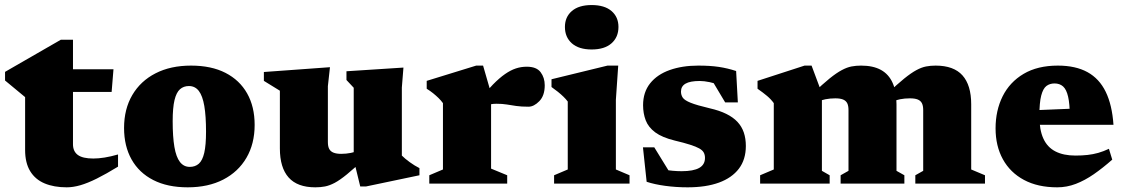

<svg xmlns="http://www.w3.org/2000/svg" viewBox="-20 -746 4571 780"><path d="M276.5 -160Q276.5 -131 296.2 -116.5Q316 -102 359 -102Q380 -102 405 -106Q430 -110 459.5 -118.5V-69Q410.5 -39 373.2 -20.5Q336 -2 306.5 6.5Q277 15 251 15Q199 15 161 -1Q123 -17 102.5 -50.8Q82 -84.5 82 -137V-351.5L0.5 -419V-454Q13.5 -461.5 34.2 -473.5Q55 -485.5 80.2 -500Q105.5 -514.5 132 -529.8Q158.5 -545 183 -559.2Q207.5 -573.5 227 -584.5H276.5V-454.5ZM196 -372.5 197 -464.5H441L433.5 -372.5Z M751 -68Q773 -68 787.8 -81Q802.5 -94 809.8 -125.2Q817 -156.5 817 -211Q817 -274.5 810 -315.5Q803 -356.5 787.8 -376.5Q772.5 -396.5 747.5 -396.5Q726 -396.5 711.2 -383.5Q696.5 -370.5 689 -339.5Q681.5 -308.5 681.5 -253.5Q681.5 -190.5 688.5 -149.2Q695.5 -108 711 -88Q726.5 -68 751 -68ZM742.5 15Q660.5 15 602.8 -14.5Q545 -44 514.5 -98.2Q484 -152.5 484 -226Q484 -303 517.5 -360Q551 -417 612 -448.2Q673 -479.5 756 -479.5Q838.5 -479.5 896 -450Q953.5 -420.5 984 -366.5Q1014.5 -312.5 1014.5 -238.5Q1014.5 -162 981.2 -105Q948 -48 887 -16.5Q826 15 742.5 15Z M1312 -169Q1312 -151 1317.5 -140.8Q1323 -130.5 1335 -125.8Q1347 -121 1366 -121Q1386 -121 1405.2 -124.8Q1424.5 -128.5 1442 -136.5L1459 -100Q1418 -61 1389.5 -37.8Q1361 -14.5 1339.8 -3.2Q1318.5 8 1300.2 11.5Q1282 15 1261 15Q1188 15 1152.5 -25Q1117 -65 1117 -143V-377.5L1052 -417.5V-453.5L1320.5 -473L1312 -396ZM1443.5 11.5 1417 -97V-389.5L1387.5 -421V-456.5L1619 -471.5L1612.5 -390.5V-114Q1618.5 -108 1626.5 -101.2Q1634.5 -94.5 1644.2 -87.5Q1654 -80.5 1664 -74.2Q1674 -68 1684 -63V-34L1467 11.5Z M2120 -475Q2159.5 -475 2176.2 -452.8Q2193 -430.5 2193 -399.5Q2193 -357.5 2171 -335Q2149 -312.5 2127 -312.5Q2097.5 -312.5 2077.2 -315.5Q2057 -318.5 2038.8 -321.5Q2020.5 -324.5 1997 -324.5Q1984 -324.5 1974.2 -322.5Q1964.5 -320.5 1955.8 -315.8Q1947 -311 1936.5 -302.5L1923 -334.5Q1956 -375.5 1982.5 -402.5Q2009 -429.5 2031.8 -445.2Q2054.5 -461 2075.8 -468Q2097 -475 2120 -475ZM1975 -367V-61L2040.5 -34V0H1724V-34L1779.5 -57.5V-327Q1771.5 -338 1761.5 -347.8Q1751.5 -357.5 1739.8 -367Q1728 -376.5 1713.5 -385.5V-417.5L1914.5 -479.5H1942.5Z M2383.5 -545Q2331.5 -545 2303.2 -570Q2275 -595 2275 -636.5Q2275 -677 2303.2 -701.2Q2331.5 -725.5 2383.5 -725.5Q2436 -725.5 2464.2 -701.2Q2492.5 -677 2492.5 -636.5Q2492.5 -595 2464.2 -570Q2436 -545 2383.5 -545ZM2491.5 -479.5 2482 -340.5V-57.5L2537.5 -34V0H2231V-34L2286.5 -57.5V-333.5Q2279.5 -343 2269.2 -353Q2259 -363 2246.5 -373Q2234 -383 2220.5 -392.5V-424L2448 -479.5Z M2816.5 -479.5Q2865.5 -479.5 2900.5 -474.2Q2935.5 -469 2970.5 -457.5L2977.5 -330H2926L2855 -449L2909 -398Q2886.5 -407.5 2863.5 -412.2Q2840.5 -417 2823 -417Q2783.5 -417 2765 -406.2Q2746.5 -395.5 2746.5 -374Q2746.5 -360 2753.8 -349.2Q2761 -338.5 2785.8 -328.5Q2810.5 -318.5 2863.5 -306Q2903 -297 2930.8 -283.2Q2958.5 -269.5 2976 -250.8Q2993.5 -232 3001.8 -207.5Q3010 -183 3010 -153Q3010 -98 2981.8 -60.8Q2953.5 -23.5 2900.8 -4.2Q2848 15 2773.5 15Q2726.5 15 2682.5 9Q2638.5 3 2607 -7.5L2592 -147.5H2638L2719.5 -15L2640.5 -65Q2656.5 -60 2675.2 -57Q2694 -54 2713 -52.2Q2732 -50.5 2749 -50.5Q2797 -50.5 2820.5 -63.8Q2844 -77 2844 -104.5Q2844 -117 2839 -126.2Q2834 -135.5 2820.8 -143Q2807.5 -150.5 2783.2 -158.2Q2759 -166 2721 -175Q2670 -187.5 2642 -208.2Q2614 -229 2603.2 -257.2Q2592.5 -285.5 2592.5 -318.5Q2592.5 -371.5 2621.2 -407.5Q2650 -443.5 2700.8 -461.5Q2751.5 -479.5 2816.5 -479.5Z M3319 -367V-52L3350.5 -34V0H3068V-34L3123.5 -57.5V-327Q3112 -343 3096.2 -356.2Q3080.5 -369.5 3057.5 -385.5V-417.5L3248.5 -479.5H3277ZM3622 -322.5V-52L3654 -34V0H3395V-34L3427 -52V-299Q3427 -316.5 3421.8 -326.8Q3416.5 -337 3404.8 -341.8Q3393 -346.5 3373.5 -346.5Q3352.5 -346.5 3333.5 -342.8Q3314.5 -339 3297.5 -331.5L3281 -365Q3322 -404.5 3350.2 -427.2Q3378.5 -450 3399.8 -461.2Q3421 -472.5 3439.2 -476Q3457.5 -479.5 3478 -479.5Q3527 -479.5 3558.8 -462Q3590.5 -444.5 3606.2 -409.5Q3622 -374.5 3622 -322.5ZM3925.5 -322.5V-57.5L3981.5 -34V0H3698.5V-34L3730.5 -52V-299Q3730.5 -316.5 3725.2 -326.8Q3720 -337 3708.2 -341.8Q3696.5 -346.5 3676.5 -346.5Q3655.5 -346.5 3636.5 -342.8Q3617.5 -339 3600.5 -331.5L3584 -365Q3625 -404 3653.5 -427Q3682 -450 3703 -461.2Q3724 -472.5 3742.2 -476Q3760.5 -479.5 3781 -479.5Q3854.5 -479.5 3890 -439.8Q3925.5 -400 3925.5 -322.5Z M4277.5 -479.5Q4349.5 -479.5 4397.8 -453Q4446 -426.5 4472 -373Q4498 -319.5 4503.5 -239H4153V-297L4395 -307L4326 -274Q4326 -324 4319.2 -353.2Q4312.5 -382.5 4298.8 -394.8Q4285 -407 4264 -407Q4245 -407 4231.2 -396.8Q4217.5 -386.5 4210 -358Q4202.5 -329.5 4202.5 -274.5Q4202.5 -218 4218.8 -182.8Q4235 -147.5 4267.8 -130.8Q4300.5 -114 4349 -114Q4375.5 -114 4398 -116.5Q4420.5 -119 4441.8 -125Q4463 -131 4485 -141.5L4498.5 -97.5Q4460 -63.5 4423.5 -38.2Q4387 -13 4350.5 1Q4314 15 4275 15Q4196 15 4140 -15Q4084 -45 4054.2 -99Q4024.5 -153 4024.5 -224.5Q4024.5 -297 4053.2 -354.8Q4082 -412.5 4138.5 -446Q4195 -479.5 4277.5 -479.5Z"/></svg>

Font: Newsreader ExtraBold
Style: Regular
Weight: 800
Designer: Hugues Gentile
Foundry: Production Type
Version: Version 1.003